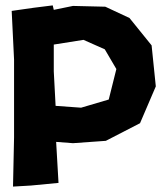

<svg xmlns="http://www.w3.org/2000/svg" viewBox="-20 -521 610 713"><path d="M179.7 -255.9V-355.5L290 -373L369.1 -337.9L412.1 -264.6L383.8 -151.4L281.2 -121.1L186.5 -127.9ZM23.4 -480.5 32.2 -299.8V-10.7L28.3 171.9L94.7 168L197.3 158.2L188.5 5.9L251 10.7L373 2L500 -63.5L558.6 -200.2L543 -352.5L460.9 -454.1L371.1 -496.1L251 -499L179.7 -484.4L175.8 -501L105.5 -492.2Z"/></svg>

Font: MaokenAssortedSans-Lite
Style: Lite
Weight: 400
Version: Version 1.400